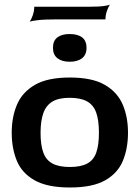

<svg xmlns="http://www.w3.org/2000/svg" viewBox="-20 -822 619 852"><path d="M290 10Q190 10 133.5 -22Q77 -54 54.5 -109Q32 -164 32 -233Q32 -303 55.5 -358Q79 -413 135 -445.5Q191 -478 290 -478Q389 -478 445 -445.5Q501 -413 524.5 -358Q548 -303 548 -233Q548 -164 525.5 -109Q503 -54 447 -22Q391 10 290 10ZM290 -81Q338 -81 366.5 -96Q395 -111 407 -144.5Q419 -178 419 -233Q419 -288 407 -322Q395 -356 366.5 -372Q338 -388 289 -388Q241 -388 213 -371.5Q185 -355 172.5 -320.5Q160 -286 160 -232Q160 -179 172 -145.5Q184 -112 212.5 -96.5Q241 -81 290 -81ZM289 -548Q255 -548 235 -563.5Q215 -579 215 -610Q215 -641 234.5 -656Q254 -671 289 -671Q325 -671 344.5 -656Q364 -641 364 -610Q364 -579 344 -563.5Q324 -548 289 -548ZM112 -726Q119 -736 125.5 -754.5Q132 -773 132 -792H368Q419 -792 442.5 -795.5Q466 -799 468 -802Q461 -792 454.5 -773.5Q448 -755 448 -736H232Q177 -736 148 -732.5Q119 -729 112 -726Z"/></svg>

Font: Red Rose SemiBold
Style: Regular
Weight: 600
Designer: Jaikishan Patel
Version: Version 2.000